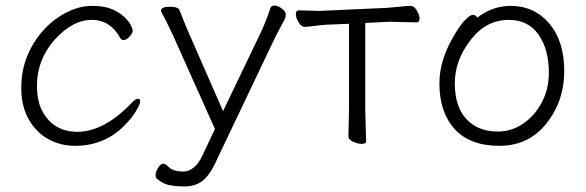

<svg xmlns="http://www.w3.org/2000/svg" viewBox="-20 -505 2092 686"><path d="M473 -152Q481 -152 481 -143Q481 -134 466.5 -109Q452 -84 423 -55Q352 16 248 16Q196 16 152.5 -8Q109 -32 82.5 -79Q56 -126 56 -190Q56 -254 78 -306.5Q100 -359 137 -399Q174 -439 219.5 -461.5Q265 -484 309 -484Q353 -484 380.5 -472Q408 -460 424 -444.5Q440 -429 447 -416Q454 -403 454 -394.5Q454 -386 442.5 -374Q431 -362 422.5 -362Q414 -362 411 -367Q375 -434 307.5 -434Q240 -434 176 -364Q112 -292 112 -199Q112 -142 132.5 -105.5Q153 -69 184.5 -51.5Q216 -34 256 -34Q352 -34 452 -139Q465 -152 473 -152Z M555 -466Q555 -481 586.5 -481Q618 -481 622 -467Q636 -431 652 -393L777 -108L909 -383Q933 -434 946 -476Q949 -485 961 -485Q973 -485 987 -474.5Q1001 -464 1001 -453.5Q1001 -443 995.5 -432.5Q990 -422 979 -402Q968 -382 959 -363L748 80Q728 122 703 141.5Q678 161 640 161H630Q611 161 587.5 157Q564 153 541 134Q536 131 536 120Q536 109 545 94.5Q554 80 563 80Q572 80 581 90Q597 108 637 108Q653 108 671.5 94Q690 80 704 49L748 -44L598 -379Q571 -436 563 -450Q555 -464 555 -466Z M1285 -115 1288 0Q1288 9 1273 9Q1258 9 1241.5 1.5Q1225 -6 1225 -16Q1225 -26 1225.5 -46.5Q1226 -67 1226.5 -87.5Q1227 -108 1227 -115V-420L1152 -417Q1128 -416 1104 -412.5Q1080 -409 1068.5 -409Q1057 -409 1047 -425Q1037 -441 1037 -454.5Q1037 -468 1048 -468L1120 -466L1364 -477Q1389 -479 1413 -481.5Q1437 -484 1448 -484Q1459 -484 1469 -468Q1479 -452 1479 -438.5Q1479 -425 1468 -425Q1468 -425 1382 -427H1365L1285 -423Z M1685 -442Q1741 -484 1804 -484Q1889 -484 1942.5 -421Q1996 -358 1996 -251Q1996 -144 1932.5 -64Q1869 16 1764 16Q1659 16 1604.5 -44Q1550 -104 1550 -207Q1550 -289 1600 -374Q1620 -410 1639.5 -431Q1659 -452 1669.5 -452Q1680 -452 1685 -442ZM1759 -35Q1808 -35 1849.5 -63.5Q1891 -92 1916 -139.5Q1941 -187 1941 -245Q1941 -329 1904 -381.5Q1867 -434 1798 -434Q1715 -434 1660 -360Q1605 -289 1605 -207Q1605 -125 1646 -80Q1687 -35 1759 -35Z"/></svg>

Font: LXGW WenKai Light
Style: Regular
Weight: 300
Designer: LXGW / Fontworks Inc.
Foundry: LXGW / Fontworks Inc.
Version: Version 1.501; October 10, 2024